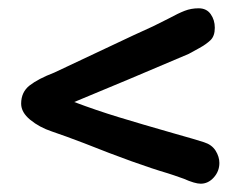

<svg xmlns="http://www.w3.org/2000/svg" viewBox="-20 -449 590 463"><path d="M111 -274 302 -364Q357 -389 356 -389L388 -405Q410 -417 425.5 -423Q441 -429 459 -429Q478 -429 488 -415Q498 -401 498 -382Q498 -362 487.5 -352Q477 -342 460.5 -333Q444 -324 435 -319L291 -258L159 -203Q212 -183 266 -166.5Q320 -150 397 -128Q454 -112 472 -106Q491 -100 500 -85.5Q509 -71 509 -56Q509 -36 495.5 -21Q482 -6 464 -6Q450 -6 423 -18Q395 -28 385 -31Q310 -53 182 -104Q161 -112 140.5 -119.5Q120 -127 105 -132Q75 -142 53 -160Q31 -178 31 -199Q31 -227 51.5 -243Q72 -259 111 -274Z"/></svg>

Font: Itim
Style: Regular
Weight: 400
Designer: Suppakit Chalermlarp
Version: Version 1.002g